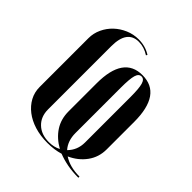

<svg xmlns="http://www.w3.org/2000/svg" viewBox="-153 -598 713 713"><g transform="rotate(45 203.0 -242.0)"><path d="M113 -81Q113 -43 137 -20Q161 3 201 3Q228 3 248 -8Q212 -28 192 -58.5Q172 -89 172 -130V-277Q172 -419 271 -419Q372 -419 372 -274V-130Q372 -89 349 -57.5Q326 -26 288 -9Q321 13 372 13V19Q341 19 314.5 14Q288 9 265 0Q235 9 199 9Q162 9 131.5 -0.5Q101 -10 79 -27Q57 -44 44.5 -67Q32 -90 32 -118V-374Q32 -400 43 -423.5Q54 -447 72.5 -464.5Q91 -482 115.5 -492.5Q140 -503 167 -503Q203 -503 231 -485L228 -480Q202 -497 174 -497Q113 -497 113 -413ZM270 -24Q297 -51 297 -91V-330Q297 -375 291.5 -394Q286 -413 272 -413Q258 -413 252.5 -394Q247 -375 247 -329V-91Q247 -50 270 -24Z"/></g></svg>

Font: Moniqa SemBd Narrow Display
Style: Regular
Weight: 600
Width: 4
Designer: Rajesh Rajput
Foundry: Rajesh Rajput
Version: Version 1.000